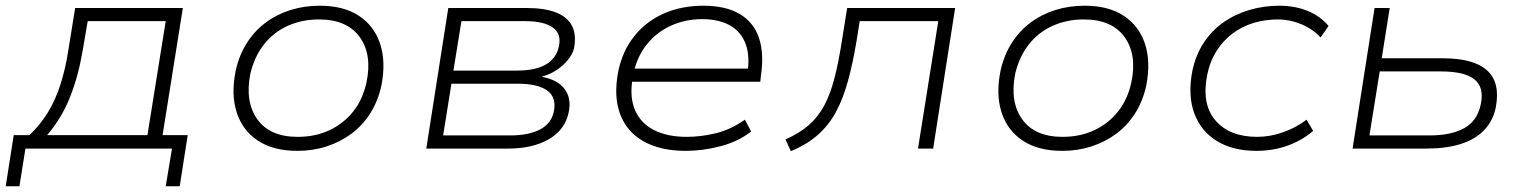

<svg xmlns="http://www.w3.org/2000/svg" viewBox="-36 -520 5338 672"><path d="M-16 132 12 -47H67Q106 -84 132.5 -128Q159 -172 176 -225.5Q193 -279 203 -343L227 -492H604L533 -47H621L593 132H544L566 0H53L32 132ZM129 -47H480L544 -446H271L253 -341Q238 -253 209 -180Q180 -107 129 -47Z M1005 8Q921 8 867 -27.5Q813 -63 792.5 -126.5Q772 -190 789 -273Q801 -327 828 -369.5Q855 -412 894 -441Q933 -470 981 -485Q1029 -500 1083 -500Q1167 -500 1220.5 -464.5Q1274 -429 1294.5 -366.5Q1315 -304 1299 -221Q1287 -166 1260 -123.5Q1233 -81 1194 -52Q1155 -23 1107 -7.5Q1059 8 1005 8ZM1006 -41Q1067 -41 1116.5 -64Q1166 -87 1200 -129.5Q1234 -172 1247 -233Q1267 -330 1222.5 -391Q1178 -452 1080 -452Q1021 -452 971 -429.5Q921 -407 887.5 -364Q854 -321 840 -261Q821 -163 865 -102Q909 -41 1006 -41Z M1456 0 1533 -492H1807Q1871 -492 1911 -476Q1951 -460 1966.5 -428.5Q1982 -397 1973 -351Q1968 -330 1951.5 -310Q1935 -290 1911.5 -274.5Q1888 -259 1861 -252V-251Q1916 -241 1940.5 -208Q1965 -175 1954 -125Q1941 -65 1884.5 -32.5Q1828 0 1743 0ZM1515 -46H1749Q1814 -46 1853.5 -66.5Q1893 -87 1902 -128Q1913 -179 1879.5 -203Q1846 -227 1777 -227H1544ZM1551 -273H1773Q1839 -273 1875 -294.5Q1911 -316 1920 -357Q1930 -402 1898.5 -424Q1867 -446 1803 -446H1579Z M2364 8Q2276 8 2217 -25Q2158 -58 2134.5 -120.5Q2111 -183 2128 -271Q2143 -342 2184 -393.5Q2225 -445 2287 -472.5Q2349 -500 2426 -500Q2504 -500 2553 -471Q2602 -442 2620.5 -387Q2639 -332 2627 -253L2625 -234H2156L2164 -280H2609L2579 -257Q2590 -322 2574 -365.5Q2558 -409 2519 -431Q2480 -453 2421 -453Q2362 -453 2311 -429.5Q2260 -406 2225.5 -361.5Q2191 -317 2180 -256L2178 -245Q2167 -179 2187 -133.5Q2207 -88 2253.5 -64.5Q2300 -41 2368 -41Q2417 -41 2469 -53.5Q2521 -66 2571 -101L2593 -60Q2549 -25 2487 -8.5Q2425 8 2364 8Z M2732 9 2713 -32Q2761 -53 2794 -81.5Q2827 -110 2848.5 -150Q2870 -190 2884.5 -246Q2899 -302 2911 -379L2929 -492H3307L3230 0H3177L3248 -446H2973L2962 -377Q2949 -299 2932 -237Q2915 -175 2890 -128.5Q2865 -82 2826.5 -48Q2788 -14 2732 9Z M3682 8Q3598 8 3544 -27.5Q3490 -63 3469.5 -126.5Q3449 -190 3466 -273Q3478 -327 3505 -369.5Q3532 -412 3571 -441Q3610 -470 3658 -485Q3706 -500 3760 -500Q3844 -500 3897.5 -464.5Q3951 -429 3971.5 -366.5Q3992 -304 3976 -221Q3964 -166 3937 -123.5Q3910 -81 3871 -52Q3832 -23 3784 -7.5Q3736 8 3682 8ZM3683 -41Q3744 -41 3793.5 -64Q3843 -87 3877 -129.5Q3911 -172 3924 -233Q3944 -330 3899.5 -391Q3855 -452 3757 -452Q3698 -452 3648 -429.5Q3598 -407 3564.5 -364Q3531 -321 3517 -261Q3498 -163 3542 -102Q3586 -41 3683 -41Z M4361 8Q4279 8 4223 -26.5Q4167 -61 4144 -123.5Q4121 -186 4137 -271Q4149 -328 4177.5 -371Q4206 -414 4247 -442.5Q4288 -471 4338 -485.5Q4388 -500 4441 -500Q4497 -500 4541.5 -481.5Q4586 -463 4614 -429L4586 -389Q4558 -419 4518 -435.5Q4478 -452 4437 -452Q4393 -452 4352.5 -440Q4312 -428 4279 -403.5Q4246 -379 4222.5 -342.5Q4199 -306 4189 -257Q4169 -155 4218.5 -98Q4268 -41 4364 -41Q4409 -41 4454.5 -57Q4500 -73 4537 -101L4560 -62Q4535 -40 4503 -24Q4471 -8 4435.5 0Q4400 8 4361 8Z M4698 0 4775 -492H4828L4800 -316H5014Q5123 -316 5169.5 -273Q5216 -230 5199 -143Q5189 -96 5158 -64Q5127 -32 5076.5 -16Q5026 0 4957 0ZM4757 -46H4967Q5043 -46 5089 -71.5Q5135 -97 5147 -156Q5159 -216 5123.5 -243Q5088 -270 5008 -270H4793Z"/></svg>

Font: Nunito Sans 7pt SemiExpanded ExtraLight
Style: Italic
Weight: 250
Width: 6
Italic angle: -9°
Designer: Vernon Adams
Foundry: Vernon Adams
Version: Version 3.101;gftools[0.9.27]